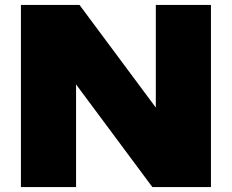

<svg xmlns="http://www.w3.org/2000/svg" viewBox="-20 -760 942 780"><path d="M65 0V-740H303L613 -323V-740H837V0H599L289 -417V0Z"/></svg>

Font: Encode Sans Exp Black
Style: Regular
Weight: 900
Width: 7
Designer: Multiple Designers
Foundry: Impallari Type
Version: Version 3.002; ttfautohint (v1.8.3) -l 8 -r 50 -G 200 -x 14 